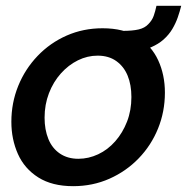

<svg xmlns="http://www.w3.org/2000/svg" viewBox="-20 -629 642 659"><path d="M231 10Q159 10 111.5 -20Q64 -50 41.5 -100.5Q19 -151 19 -211Q19 -276 42.5 -334Q66 -392 109 -437Q152 -482 209 -507Q266 -532 332 -532Q405 -532 452.5 -502Q500 -472 523 -422Q546 -372 546 -311Q546 -246 522.5 -188Q499 -130 456 -85.5Q413 -41 355.5 -15.5Q298 10 231 10ZM249 -84Q284 -84 317 -99.5Q350 -115 375.5 -144Q401 -173 416 -211.5Q431 -250 431 -296Q431 -338 418 -369.5Q405 -401 379 -419.5Q353 -438 315 -438Q280 -438 247.5 -422Q215 -406 189 -377Q163 -348 148 -309Q133 -270 133 -225Q133 -184 146 -152Q159 -120 185.5 -102Q212 -84 249 -84ZM383 -445 400 -523Q435 -523 456 -528Q477 -533 489 -546Q502 -559 507.5 -574.5Q513 -590 517 -609H602Q597 -589 590 -569Q583 -549 571.5 -529.5Q560 -510 541 -493Q524 -478 499 -467Q474 -456 444.5 -450.5Q415 -445 383 -445Z"/></svg>

Font: Raleway Thin SemiBold
Style: Italic
Weight: 600
Italic angle: -12°
Version: Version 4.026